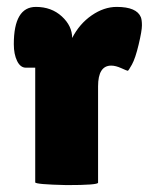

<svg xmlns="http://www.w3.org/2000/svg" viewBox="-20 -530 436 556"><path d="M264 -1Q264 6 173 6Q82 4 82 -2V-334H55Q39 -334 29.5 -353.5Q20 -373 20 -402Q20 -510 84 -510Q129 -510 159 -482.5Q189 -455 189 -420Q210 -461 245.5 -485.5Q281 -510 318 -510Q376 -510 388 -480Q391 -472 391 -456.5Q391 -441 381.5 -401Q372 -361 362 -343Q352 -325 350 -325Q348 -325 331.5 -332.5Q315 -340 302 -340Q264 -340 264 -280Z"/></svg>

Font: Lilita One
Style: Regular
Weight: 400
Designer: Juan Montoreano
Foundry: Juan Montoreano
Version: Version 1.002